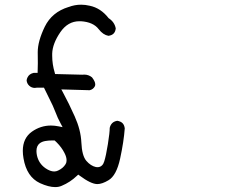

<svg xmlns="http://www.w3.org/2000/svg" viewBox="-20 -761 1040 810"><path d="M252 -115.7Q256.8 -106.4 258.8 -98.9Q260.7 -91.3 260.7 -87.4Q260.7 -83.5 260.7 -82Q260.3 -73.7 256.3 -67.9Q246.1 -51.3 225.1 -41.5Q217.3 -37.6 208.5 -37.6Q191.9 -37.6 171.9 -51.3Q143.1 -71.3 135.7 -106Q133.8 -115.7 133.8 -124Q133.8 -146 147.9 -156.7Q157.2 -163.6 170.7 -166Q184.1 -168.5 200.7 -168.5Q204.1 -168.5 210.4 -168.5Q215.8 -163.1 219.2 -160.2Q240.2 -139.2 252 -115.7ZM139.2 -541 139.6 -494.6Q139.6 -475.6 138.7 -453.6H122.1Q103 -449.2 96.2 -434.6Q93.3 -429.2 92.3 -422.4Q93.3 -408.7 103.3 -399.4Q113.3 -390.1 127 -390.1Q130.4 -390.1 135.3 -391.1H165.5Q179.2 -362.3 188.5 -344.2Q204.1 -314 213.9 -288.1Q223.1 -263.2 235.8 -240.2L244.1 -224.6L227.1 -228Q210.4 -231.4 194.8 -231.4Q151.4 -231.4 114.7 -205.6Q76.2 -178.2 76.2 -124.5Q76.2 -109.9 79.1 -93.3Q92.3 -14.6 148.9 11.7Q185.5 28.3 212.9 28.3Q228 28.3 240.2 22.9Q276.4 7.8 304.7 -19.5L310.1 -24.4L315.4 -20.5Q363.8 15.6 390.6 15.6Q410.6 15.6 437.5 -0.5Q471.2 -20 486.8 -92Q502.4 -164.1 506.3 -219.7Q504.4 -233.9 496.8 -241.5Q489.3 -249 474.6 -251.5Q460.9 -249 453.4 -241.5Q445.8 -233.9 442.9 -221.7Q442.9 -201.7 435.1 -152.8Q427.2 -103.5 419.9 -80.6Q416.5 -69.3 410.6 -63.5Q402.8 -55.7 391.6 -55.7Q388.2 -55.7 384.8 -56.2Q362.8 -61 344.2 -82.5Q325.7 -104 323.2 -160.6Q320.8 -212.9 295.4 -269.5Q270 -326.2 245.6 -371.1L238.8 -383.8L358.4 -380.4Q373.5 -383.8 380.4 -397.5Q381.8 -400.9 381.8 -405.3Q381.8 -417 368.2 -434.6Q354 -446.3 335 -446.3Q331.5 -446.3 327.6 -445.8L212.4 -448.7L210.9 -454.6Q200.2 -489.7 200.2 -525.9Q200.2 -530.3 200.2 -535.2Q201.7 -577.1 234.4 -625Q266.1 -671.4 314.9 -671.4Q317.9 -671.4 321.3 -671.4Q373.5 -668 396.5 -637.7Q415 -613.8 437.5 -609.9Q451.7 -611.8 459.2 -619.4Q466.8 -627 468.3 -641.1Q463.4 -667.5 439.5 -683.6L438.5 -684.1Q405.3 -727.1 358.4 -736.8Q339.8 -741.2 322.3 -741.2Q294.9 -741.2 269.5 -731.4H269Q199.2 -710 168.9 -648.4Q139.2 -586.9 139.2 -541Z"/></svg>

Font: NaikaiFont
Style: Light
Weight: 300
Version: Version 1.89